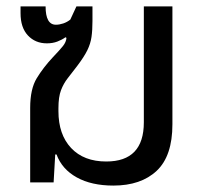

<svg xmlns="http://www.w3.org/2000/svg" viewBox="-20 -568 638 598"><path d="M333 10Q265 10 219 -15.5Q173 -41 156 -87H152L147 0H74V-232Q74 -291 94.5 -324.5Q115 -358 144 -389Q166 -412 176 -424.5Q186 -437 187 -450L184 -452Q173 -444 158.5 -438.5Q144 -433 126 -433Q90 -433 67 -457.5Q44 -482 44 -527V-548H122Q122 -491 154 -491Q165 -491 177 -495Q189 -499 199 -507L218 -548H268V-503Q268 -474 265 -453Q262 -432 252 -411.5Q242 -391 220 -362Q204 -341 191 -324.5Q178 -308 170 -287Q162 -266 162 -231V-222Q162 -149 201.5 -107Q241 -65 311 -65Q428 -65 428 -187V-548H517V-181Q517 -82 468 -36Q419 10 333 10Z"/></svg>

Font: Go Noto Kurrent-Regular
Style: Regular
Weight: 400
Designer: Monotype Design Team
Foundry: Monotype Imaging Inc.
Version: Version 2.012; ttfautohint (v1.8.4.7-5d5b)